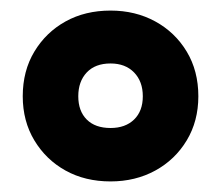

<svg xmlns="http://www.w3.org/2000/svg" viewBox="-20 -744 418 363"><path d="M189 -401Q141 -401 104 -421.5Q67 -442 45 -478.5Q23 -515 23 -562Q23 -610 45 -646.5Q67 -683 104 -703.5Q141 -724 189 -724Q236 -724 273.5 -703.5Q311 -683 333 -646.5Q355 -610 355 -562Q355 -515 333 -478.5Q311 -442 273.5 -421.5Q236 -401 189 -401ZM189 -502Q217 -502 233.5 -518Q250 -534 250 -562Q250 -590 233.5 -607Q217 -624 189 -624Q160 -624 144 -607Q128 -590 128 -562Q128 -534 144 -518Q160 -502 189 -502Z"/></svg>

Font: Noto Sans Thai Cond Blk
Style: Regular
Weight: 900
Width: 3
Designer: Monotype Design Team
Foundry: Monotype Imaging Inc.
Version: Version 2.002; ttfautohint (v1.8.4.7-5d5b)